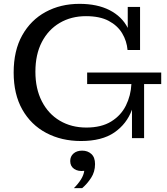

<svg xmlns="http://www.w3.org/2000/svg" viewBox="-20 -718 870 998"><path d="M401 15Q300 15 220.5 -27Q141 -69 96 -148.5Q51 -228 51 -341Q51 -455 95.5 -534.5Q140 -614 217.5 -656Q295 -698 393 -698Q486 -698 550 -665Q614 -632 644 -573V-682H708V-458H643Q639 -505 615 -545Q591 -585 545 -609.5Q499 -634 427 -634Q350 -634 290.5 -599Q231 -564 197.5 -499.5Q164 -435 164 -345Q164 -257 197.5 -191.5Q231 -126 291 -90.5Q351 -55 429 -55Q507 -55 558 -86.5Q609 -118 634.5 -169.5Q660 -221 663 -281H433V-341H818V-281H729V0H666V-148Q639 -74 574.5 -29.5Q510 15 401 15ZM364 260Q387 237 401 214.5Q415 192 418 170Q386 174 365.5 160Q345 146 345 119Q345 95 362 80Q379 65 407 65Q436 65 455 82.5Q474 100 474 135Q474 175 453.5 206.5Q433 238 407 260Z"/></svg>

Font: Montagu Slab 16pt
Style: Regular
Weight: 400
Designer: Florian Karsten
Foundry: Florian Karsten
Version: Version 1.000; ttfautohint (v1.8.3)